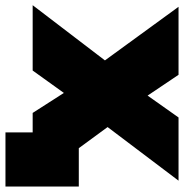

<svg xmlns="http://www.w3.org/2000/svg" viewBox="-8 -582 689 720"><g transform="rotate(90 337.0 -222.5)"><path d="M401 0 326 -117 242 0H-3L204 -271L3 -547H258L336 -431L418 -547H655L454 -281L660 0ZM677 -173V102H474V0H407V-173Z"/></g></svg>

Font: Montserrat Alternates Black
Style: Regular
Weight: 900
Designer: Julieta Ulanovsky
Foundry: Julieta Ulanovsky
Version: Version 7.200